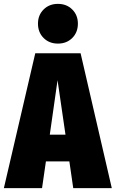

<svg xmlns="http://www.w3.org/2000/svg" viewBox="-40 -971 597 991"><path d="M338 0 318 -138H197L177 0H-20L142 -696H376L537 0ZM217 -276H298L257 -557ZM362 -849Q362 -804 333 -775Q304 -746 259 -746Q214 -746 185 -775Q156 -804 156 -849Q156 -893 185 -922Q214 -951 259 -951Q304 -951 333 -922Q362 -893 362 -849Z"/></svg>

Font: Fira Sans Extra Condensed Black
Style: Regular
Weight: 900
Width: 1
Designer: Carrois Corporate & Edenspiekermann AG
Foundry: Carrois Corporate GbR & Edenspiekermann AG
Version: Version 4.203